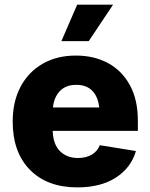

<svg xmlns="http://www.w3.org/2000/svg" viewBox="-20 -790 641 820"><path d="M310.5 10.3Q181.6 10.3 107.9 -64.7Q34.2 -139.6 34.2 -271Q34.2 -355.5 67.4 -418.7Q100.6 -481.9 161.4 -517.3Q222.2 -552.7 304.2 -552.7Q381.8 -552.7 441.4 -520.5Q501 -488.3 534.9 -426Q568.8 -363.8 568.8 -273.9V-231H205.1Q207 -172.9 236.6 -144Q266.1 -115.2 313.5 -115.2Q347.2 -115.2 371.6 -129.4Q396 -143.6 406.2 -169.9L560.5 -145Q540 -73.7 475.1 -31.7Q410.2 10.3 310.5 10.3ZM206.1 -331.1H403.8Q398.9 -376.5 374.3 -402.1Q349.6 -427.7 305.7 -427.7Q261.7 -427.7 236.3 -401.6Q210.9 -375.5 206.1 -331.1ZM242.2 -614.3 309.6 -770H462.9L358.9 -614.3Z"/></svg>

Font: Inter Extra Bold
Style: Regular
Weight: 800
Designer: Rasmus Andersson
Foundry: rsms
Version: Version 4.000;git-3c8e0fc